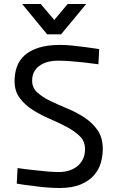

<svg xmlns="http://www.w3.org/2000/svg" viewBox="-20 -931 573 962"><path d="M475 -647 473 -609Q437 -614 402 -618Q372 -621 337 -624Q302 -627 272 -627Q212 -627 176.5 -600.5Q141 -574 141 -527Q141 -491 167 -467.5Q193 -444 232.5 -425Q272 -406 318 -387Q364 -368 403.5 -342Q443 -316 469 -278.5Q495 -241 495 -185Q495 -151 485.5 -116.5Q476 -82 451.5 -53.5Q427 -25 384.5 -7Q342 11 277 11Q248 11 211.5 8Q175 5 142 0Q103 -4 64 -11L68 -89Q108 -83 147 -79Q180 -75 215 -72Q250 -69 276 -69Q301 -69 324.5 -76Q348 -83 366 -97Q384 -111 395 -132.5Q406 -154 406 -184Q406 -223 380 -248.5Q354 -274 314.5 -295Q275 -316 229.5 -335.5Q184 -355 144.5 -380Q105 -405 79 -439.5Q53 -474 53 -525Q53 -563 64.5 -596Q76 -629 103 -653.5Q130 -678 174 -692Q218 -706 282 -706Q310 -706 344 -702.5Q378 -699 407.5 -695Q437 -691 457 -688Q477 -685 477 -685ZM91 -911H184L252 -831L319 -911H412L286 -759H216Z"/></svg>

Font: Panefresco 500wt
Style: Regular
Weight: 700
Foundry: Campivisivi & Chank Co
Version: Version 1.001